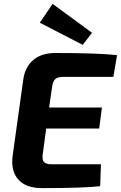

<svg xmlns="http://www.w3.org/2000/svg" viewBox="-20 -966 623 989"><path d="M406 -735 185 -849 251 -946 454 -797ZM564 -570H306Q277 -570 264.5 -558.5Q252 -547 248 -516L233 -412H505L491 -304H218L200 -171Q196 -143 206.5 -131.5Q217 -120 245 -120H500L496 -7Q408 3 197 3Q113 3 74 -41.5Q35 -86 45 -163L100 -557Q109 -621 151.5 -657Q194 -693 265 -693Q483 -693 583 -682Z"/></svg>

Font: Exo 2.0
Style: Bold Italic
Weight: 700
Italic angle: -8°
Designer: Natanael Gama
Version: Version 1.001;PS 001.001;hotconv 1.0.70;makeotf.lib2.5.58329